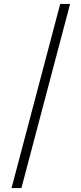

<svg xmlns="http://www.w3.org/2000/svg" viewBox="-20 -820 412 982"><path d="M39 142 288 -800H338.5L89.5 142Z"/></svg>

Font: Trispace SemiCondensed ExtraLight
Style: Regular
Weight: 200
Width: 4
Designer: Tyler Finck
Foundry: Etcetera Type Company
Version: Version 1.210; ttfautohint (v1.8.3)